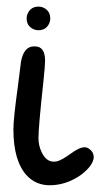

<svg xmlns="http://www.w3.org/2000/svg" viewBox="-20 -562 303 580"><path d="M116.2 -378.4Q116.2 -364.3 111.3 -317.4Q96.2 -178.7 96.2 -145Q96.2 -122.6 105.5 -103Q119.1 -73.7 142.1 -73.7Q147 -73.7 152.3 -74.7Q166.5 -78.1 193.4 -97.7Q219.7 -117.2 235.8 -117.2Q242.7 -117.2 249.5 -112.3Q263.2 -102.5 263.2 -86.4Q261.2 -61.5 224.6 -33.7Q179.7 -2.4 130.4 -2.4Q88.9 -2.4 61.5 -31.2Q20.5 -75.2 20.5 -170.9Q20.5 -203.6 33.7 -298.8Q39.6 -343.3 42 -364.3Q42.5 -368.7 43 -373Q50.8 -421.9 83 -421.9Q88.4 -421.9 93.8 -420.9Q116.2 -415.5 116.2 -378.4ZM60.5 -506.3Q60.5 -515.1 64.5 -522.9Q74.2 -542 96.2 -542Q105 -542 112.8 -538.1Q131.8 -528.3 131.8 -506.3Q131.8 -497.6 127.9 -489.7Q118.2 -470.7 96.2 -470.7Q87.4 -470.7 79.6 -474.6Q60.5 -484.4 60.5 -506.3Z"/></svg>

Font: Vibur
Style: Medium
Weight: 400
Version: Version 1.004